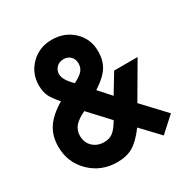

<svg xmlns="http://www.w3.org/2000/svg" viewBox="-173 -898 1026 1057"><g transform="rotate(-30 340.0 -369.5)"><path d="M34 -223Q34 -291 66.5 -340.5Q99 -390 172 -433Q136 -473 123 -501Q110 -529 110 -569Q110 -646 163.5 -699Q217 -752 296 -752Q378 -752 432.5 -700Q487 -648 487 -570Q487 -511 461 -470.5Q435 -430 371 -389L438 -314L510 -433H659L531 -214L663 -73L568 13L463 -98Q416 -35 375 -11Q334 13 275 13Q173 13 103.5 -55Q34 -123 34 -223ZM288 -481Q329 -502 344.5 -520.5Q360 -539 360 -566Q360 -593 343 -610Q326 -627 299 -627Q272 -627 254.5 -609.5Q237 -592 237 -566Q237 -531 288 -481ZM167 -215Q167 -173 195 -146Q223 -119 267 -119Q300 -119 322.5 -136Q345 -153 371 -198L256 -322Q209 -300 188 -275Q167 -250 167 -215Z"/></g></svg>

Font: Involve
Style: Bold
Weight: 700
Designer: Stefan Peev
Foundry: Context Ltd.
Version: Version 1.001